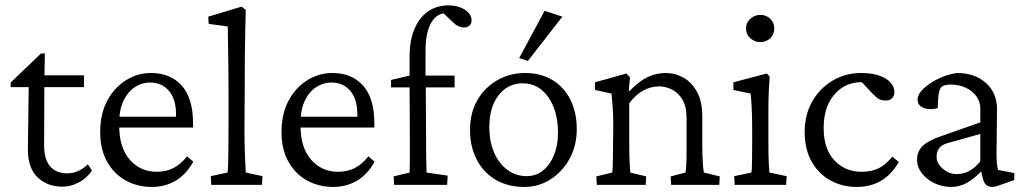

<svg xmlns="http://www.w3.org/2000/svg" viewBox="-20 -702 3896 729"><path d="M329.1 -54.7Q309.6 -25.4 279.3 -9.3Q249 6.8 216.8 6.8Q160.2 6.8 123 -28.3Q85.9 -63.5 85.9 -133.8L88.9 -371.1H20.5V-388.7L135.7 -499H150.4L148.4 -393.6L147.5 -150.4Q147.5 -96.7 170.4 -70.3Q193.4 -43.9 234.4 -43.9Q257.8 -43.9 277.8 -53.2Q297.9 -62.5 313.5 -78.1ZM120.1 -371.1V-416H298.8V-371.1Z M556.6 7.8Q502 7.8 457.5 -16.6Q413.1 -41 386.7 -87.9Q360.4 -134.8 360.4 -200.2Q360.4 -270.5 387.7 -320.8Q415 -371.1 460 -398.4Q504.9 -425.8 556.6 -424.8Q628.9 -423.8 670.9 -376Q712.9 -328.1 712.9 -234.4V-217.8H409.2V-258.8H658.2L648.4 -249V-266.6Q648.4 -325.2 621.6 -356.9Q594.7 -388.7 548.8 -388.7Q519.5 -388.7 492.7 -371.6Q465.8 -354.5 449.2 -320.3Q432.6 -286.1 432.6 -234.4V-224.6Q432.6 -141.6 472.7 -95.7Q512.7 -49.8 575.2 -49.8Q610.4 -49.8 637.7 -63.5Q665 -77.1 690.4 -108.4L713.9 -87.9Q686.5 -39.1 646.5 -15.6Q606.4 7.8 556.6 7.8Z M782.2 0 780.3 -33.2 843.8 -46.9Q845.7 -57.6 846.2 -78.1Q846.7 -98.6 847.2 -136.2Q847.7 -173.8 847.7 -233.4V-355.5Q847.7 -392.6 847.2 -433.1Q846.7 -473.6 846.2 -509.8Q845.7 -545.9 845.2 -570.8Q844.7 -595.7 844.7 -601.6L772.5 -611.3L770.5 -638.7L897.5 -676.8L913.1 -664.1Q912.1 -622.1 911.1 -581.1Q910.2 -540 909.7 -489.7Q909.2 -439.5 909.2 -369.1L908.2 -208Q908.2 -153.3 910.2 -107.4Q912.1 -61.5 913.1 -46.9L976.6 -33.2L974.6 0Z M1245.1 7.8Q1190.4 7.8 1146 -16.6Q1101.6 -41 1075.2 -87.9Q1048.8 -134.8 1048.8 -200.2Q1048.8 -270.5 1076.2 -320.8Q1103.5 -371.1 1148.4 -398.4Q1193.4 -425.8 1245.1 -424.8Q1317.4 -423.8 1359.4 -376Q1401.4 -328.1 1401.4 -234.4V-217.8H1097.7V-258.8H1346.7L1336.9 -249V-266.6Q1336.9 -325.2 1310.1 -356.9Q1283.2 -388.7 1237.3 -388.7Q1208 -388.7 1181.2 -371.6Q1154.3 -354.5 1137.7 -320.3Q1121.1 -286.1 1121.1 -234.4V-224.6Q1121.1 -141.6 1161.1 -95.7Q1201.2 -49.8 1263.7 -49.8Q1298.8 -49.8 1326.2 -63.5Q1353.5 -77.1 1378.9 -108.4L1402.3 -87.9Q1375 -39.1 1335 -15.6Q1294.9 7.8 1245.1 7.8Z M1677.7 0H1476.6L1474.6 -32.2L1535.2 -46.9Q1535.2 -54.7 1535.6 -65.4Q1536.1 -76.2 1536.1 -91.3Q1536.1 -106.4 1536.1 -127.4Q1536.1 -148.4 1536.1 -178.7L1535.2 -370.1V-487.3Q1535.2 -548.8 1553.7 -592.3Q1572.3 -635.7 1605.5 -658.7Q1638.7 -681.6 1683.6 -681.6Q1719.7 -681.6 1745.1 -665Q1770.5 -648.4 1770.5 -624Q1770.5 -612.3 1762.7 -605Q1754.9 -597.7 1743.2 -597.7Q1718.8 -597.7 1699.2 -618.2L1657.2 -658.2L1675.8 -652.3Q1637.7 -652.3 1616.7 -614.7Q1595.7 -577.1 1595.7 -510.7V-415L1596.7 -370.1L1597.7 -188.5Q1597.7 -147.5 1598.1 -107.4Q1598.6 -67.4 1599.6 -46.9L1679.7 -35.2ZM1464.8 -370.1V-398.4L1535.2 -415H1612.3H1706.1V-370.1Z M1970.7 7.8Q1908.2 7.8 1861.8 -19.5Q1815.4 -46.9 1790 -96.2Q1764.6 -145.5 1764.6 -209Q1764.6 -273.4 1792.5 -321.8Q1820.3 -370.1 1868.2 -397.5Q1916 -424.8 1973.6 -424.8Q2033.2 -424.8 2077.1 -398.4Q2121.1 -372.1 2145.5 -323.7Q2169.9 -275.4 2169.9 -211.9Q2169.9 -150.4 2143.6 -101.1Q2117.2 -51.8 2071.8 -22Q2026.4 7.8 1970.7 7.8ZM1979.5 -33.2Q2015.6 -33.2 2042 -54.7Q2068.4 -76.2 2083.5 -113.3Q2098.6 -150.4 2098.6 -197.3Q2098.6 -281.2 2061.5 -333.5Q2024.4 -385.7 1964.8 -385.7Q1908.2 -385.7 1873 -340.3Q1837.9 -294.9 1837.9 -219.7Q1837.9 -164.1 1856.4 -122.1Q1875 -80.1 1907.2 -56.6Q1939.5 -33.2 1979.5 -33.2ZM1984.4 -470.7 1951.2 -481.4 2047.9 -661.1 2115.2 -638.7Z M2246.1 0 2244.1 -32.2 2304.7 -46.9Q2305.7 -54.7 2306.2 -65.9Q2306.6 -77.1 2307.1 -97.7Q2307.6 -118.2 2307.6 -152.3L2308.6 -228.5Q2308.6 -261.7 2306.2 -296.4Q2303.7 -331.1 2301.8 -346.7L2239.3 -360.4V-389.6L2358.4 -422.9L2372.1 -408.2L2367.2 -357.4L2370.1 -356.4Q2406.2 -393.6 2438.5 -409.2Q2470.7 -424.8 2508.8 -424.8Q2543 -424.8 2574.2 -407.7Q2605.5 -390.6 2626 -354Q2646.5 -317.4 2646.5 -259.8V-149.4Q2646.5 -113.3 2648.4 -85Q2650.4 -56.6 2652.3 -46.9L2712.9 -32.2L2710.9 0H2528.3L2526.4 -32.2L2583 -46.9Q2584 -54.7 2585 -64.9Q2585.9 -75.2 2586.4 -93.3Q2586.9 -111.3 2586.9 -140.6V-252.9Q2586.9 -298.8 2570.3 -325.2Q2553.7 -351.6 2529.8 -362.8Q2505.9 -374 2483.4 -374Q2449.2 -374 2419.9 -356.9Q2390.6 -339.8 2369.1 -309.6V-161.1Q2369.1 -113.3 2370.6 -85.9Q2372.1 -58.6 2373 -46.9L2433.6 -32.2L2431.6 0Z M2769.5 0 2767.6 -33.2 2833 -46.9Q2834 -50.8 2834.5 -59.1Q2835 -67.4 2835.4 -89.4Q2835.9 -111.3 2835.9 -152.3V-213.9Q2835.9 -257.8 2834 -294.4Q2832 -331.1 2830.1 -346.7L2764.6 -360.4V-389.6L2891.6 -422.9L2902.3 -411.1Q2900.4 -380.9 2898.9 -352.1Q2897.5 -323.2 2897.5 -284.2V-161.1Q2897.5 -113.3 2898.9 -84Q2900.4 -54.7 2901.4 -46.9L2966.8 -33.2L2964.8 0ZM2867.2 -542Q2845.7 -542 2829.1 -556.6Q2812.5 -571.3 2812.5 -593.8Q2812.5 -616.2 2829.1 -630.9Q2845.7 -645.5 2867.2 -645.5Q2888.7 -645.5 2904.3 -630.9Q2919.9 -616.2 2919.9 -593.8Q2919.9 -571.3 2904.3 -556.6Q2888.7 -542 2867.2 -542Z M3231.4 7.8Q3178.7 7.8 3133.8 -16.6Q3088.9 -41 3062 -87.9Q3035.2 -134.8 3035.2 -201.2Q3035.2 -265.6 3063.5 -315.9Q3091.8 -366.2 3140.6 -395.5Q3189.5 -424.8 3249 -424.8Q3292 -424.8 3319.8 -414.6Q3347.7 -404.3 3361.8 -387.7Q3376 -371.1 3376 -353.5Q3376 -338.9 3367.7 -329.6Q3359.4 -320.3 3342.8 -320.3Q3327.1 -320.3 3316.9 -326.2Q3306.6 -332 3290 -349.6L3246.1 -396.5L3276.4 -386.7Q3235.4 -395.5 3196.8 -379.4Q3158.2 -363.3 3132.8 -321.8Q3107.4 -280.3 3107.4 -214.8Q3107.4 -135.7 3148.4 -92.8Q3189.5 -49.8 3250 -49.8Q3290 -49.8 3316.9 -63.5Q3343.8 -77.1 3368.2 -107.4L3392.6 -86.9Q3365.2 -39.1 3325.2 -15.6Q3285.2 7.8 3231.4 7.8Z M3592.8 7.8Q3556.6 7.8 3526.9 -6.8Q3497.1 -21.5 3479.5 -44.9Q3461.9 -68.4 3461.9 -95.7Q3461.9 -127 3483.4 -147.9Q3504.9 -168.9 3554.7 -185.5L3702.1 -237.3V-291Q3702.1 -316.4 3687 -336.9Q3671.9 -357.4 3646.5 -369.1Q3621.1 -380.9 3588.9 -380.9Q3562.5 -380.9 3553.2 -370.1Q3543.9 -359.4 3542 -326.2L3540 -291Q3508.8 -283.2 3486.3 -292.5Q3463.9 -301.8 3463.9 -324.2Q3463.9 -339.8 3477.1 -355.5Q3490.2 -371.1 3512.2 -385.7Q3534.2 -400.4 3560.1 -410.6Q3585.9 -420.9 3613.3 -424.8Q3680.7 -424.8 3722.7 -387.7Q3764.6 -350.6 3765.6 -290L3763.7 -118.2Q3763.7 -102.5 3765.1 -83.5Q3766.6 -64.5 3769.5 -56.6L3831.1 -44.9V-18.6L3787.1 -2.9Q3774.4 2 3764.2 4.9Q3753.9 7.8 3747.1 7.8Q3718.8 7.8 3711.9 -24.4L3703.1 -61.5L3715.8 -62.5Q3683.6 -26.4 3653.8 -9.3Q3624 7.8 3592.8 7.8ZM3613.3 -41Q3637.7 -41 3659.7 -52.7Q3681.6 -64.5 3702.1 -88.9V-193.4L3580.1 -159.2Q3556.6 -153.3 3546.4 -140.1Q3536.1 -127 3536.1 -106.4Q3536.1 -82 3559.6 -61.5Q3583 -41 3613.3 -41Z"/></svg>

Font: Crimson Pro Light
Style: Regular
Weight: 300
Designer: Jacques Le Bailly
Foundry: Baron von Fonthausen
Version: Version 1.003